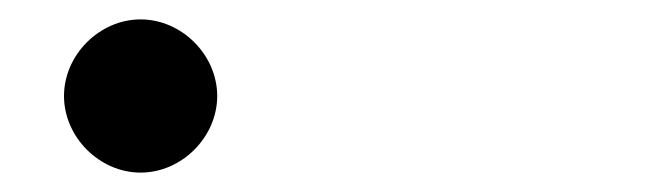

<svg xmlns="http://www.w3.org/2000/svg" viewBox="-20 -357 680 198"><path d="M125 -179C167.4 -179 204 -215.6 204 -258C204 -300.4 167.4 -337 125 -337C82.6 -337 46 -300.4 46 -258C46 -215.6 82.6 -179 125 -179Z"/></svg>

Font: Linux Libertine Mono O 
Style: Mono Bold
Weight: 400
Designer: Philipp H. Poll
Foundry: Philipp H. Poll
Version: Version 5.1.7